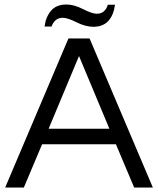

<svg xmlns="http://www.w3.org/2000/svg" viewBox="-20 -833 702 853"><path d="M378 -662 659 0H576L495 -192H167L86 0H3L284 -662ZM196 -261H466L331 -584ZM459 -812H491Q477 -714 395 -714Q360 -714 320 -734Q280 -754 259 -754Q223 -754 209 -715H178Q183 -757 206.5 -785Q230 -813 275 -813Q309 -813 349 -792.5Q389 -772 410 -772Q447 -772 459 -812Z"/></svg>

Font: Questrial
Style: Regular
Weight: 400
Designer: Joe Prince
Foundry: Joe Prince
Version: Version 1.002